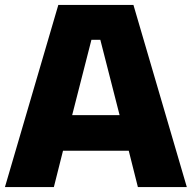

<svg xmlns="http://www.w3.org/2000/svg" viewBox="-20 -757 776 777"><path d="M0 0 216 -737H520L736 0H538L501 -147H235L198 0ZM272 -291H464L386 -596H350Z"/></svg>

Font: Tomorrow
Style: Bold
Weight: 700
Designer: Tony de Marco, Monica Rizzolli
Foundry: Just in Type
Version: Version 2.002